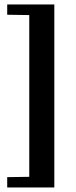

<svg xmlns="http://www.w3.org/2000/svg" viewBox="-20 -723 342 866"><path d="M225 -703V122.5H12.5V76L112 74.5V-655L12.5 -656.5V-703Z"/></svg>

Font: Newsreader 24pt ExtraBold
Style: Regular
Weight: 800
Designer: Hugues Gentile
Foundry: Production Type
Version: Version 1.003